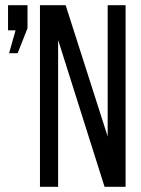

<svg xmlns="http://www.w3.org/2000/svg" viewBox="-20 -720 543 740"><path d="M15 -515H48L86 -611V-700H11V-603H40ZM204 -566 383 0H464V-700H395V-194L233 -700H134V0H204Z"/></svg>

Font: VL Bebas Neue Regular
Style: Regular
Weight: 400
Designer: Ryoichi Tsunekawa
Foundry: Ryoichi Tsunekawa
Version: Version 001.003